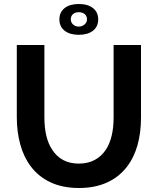

<svg xmlns="http://www.w3.org/2000/svg" viewBox="-20 -935 790 960"><path d="M374 -761Q419 -761 445 -781.5Q471 -802 471 -838Q471 -874 445 -894.5Q419 -915 374 -915Q329 -915 303 -894.5Q277 -874 277 -838Q277 -802 303 -781.5Q329 -761 374 -761ZM415 -838Q415 -823 402.5 -812.5Q390 -802 374 -802Q357 -802 345.5 -812.5Q334 -823 334 -838Q334 -855 345 -864.5Q356 -874 374 -874Q392 -874 403.5 -864.5Q415 -855 415 -838ZM240 -188Q202 -246 202 -348V-710H64V-348Q64 -276 81.5 -212.5Q99 -149 134 -103Q172 -52 232.5 -23.5Q293 5 375 5Q454 5 514 -22Q574 -49 613 -99Q685 -191 685 -348V-710H548V-348Q548 -248 511 -189Q464 -117 374 -117Q285 -117 240 -188Z"/></svg>

Font: RT Raleway Bold
Style: Regular
Weight: 400
Designer: Matt McInerney, Pablo Impallari, Rodrigo Fuenzalida — Edited by Milan Moffatt in April 2016
Foundry: Matt McInerney, Pablo Impallari, Rodrigo Fuenzalida — Edited by Milan Moffatt in April 2016
Version: Version 3.001